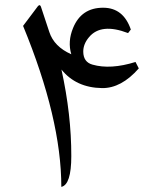

<svg xmlns="http://www.w3.org/2000/svg" viewBox="-20 -732 620 743"><path d="M217.3 -8.8Q217.3 -272.5 69.3 -631.8L127 -708.5L131.3 -711.9Q136.2 -712.9 138.7 -705.1L170.9 -607.9Q189.5 -551.3 255.9 -522Q241.2 -571.3 262.7 -623.5Q294.9 -702.6 379.9 -702.1Q457.5 -701.7 486.3 -617.7L475.6 -604Q371.1 -644 324.7 -588.4Q301.8 -561.5 302.2 -531.7Q302.7 -491.7 337.9 -481.9Q407.7 -461.9 504.4 -492.2L517.1 -467.3Q449.2 -390.1 375 -391.1Q274.4 -392.6 217.8 -462.9Q256.3 -287.6 255.9 -127.9Q255.9 -17.1 217.3 -8.8Z"/></svg>

Font: Parastoo WOL
Style: WOL
Weight: 400
Foundry: Saber Rastikerdar (saber.rastikerdar@gmail.com)
Version: Version 1.0.0-alpha5